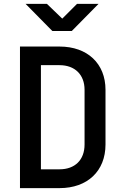

<svg xmlns="http://www.w3.org/2000/svg" viewBox="-20 -970 640 990"><path d="M350 -810 488 -950H377L301 -874L222 -950H112L250 -810ZM287 0C431 0 524 -88 524 -225V-507C524 -642 431 -730 287 -730H83V0ZM191 -634H287C366 -634 416 -585 416 -507V-225C416 -145 366 -97 287 -97H191Z"/></svg>

Font: Tekne LDO SemiBold
Style: Regular
Weight: 600
Monospace: yes
Designer: Alessio Laiso, Mario Rullo, Paolo Rosset
Foundry: Alessio Laiso
Version: Version 1.000;hotconv 1.0.109;makeotfexe 2.5.65596